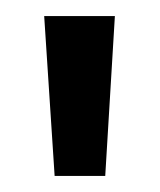

<svg xmlns="http://www.w3.org/2000/svg" viewBox="-20 -816 199 239"><path d="M48 -597H111L123 -796H35Z"/></svg>

Font: Matrixport Regular
Style: Regular
Weight: 400
Designer: Ninad Kale (Devanagari), Jonny Pinhorn (Latin)
Foundry: Indian Type Foundry
Version: Version 3.200;PS 1.000;hotconv 16.6.54;makeotf.lib2.5.65590